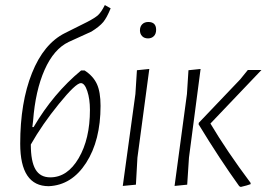

<svg xmlns="http://www.w3.org/2000/svg" viewBox="-20 -732 1058 760"><path d="M173 5Q60 5 60 -163Q60 -326 106.5 -442.5Q153 -559 237 -601L325 -645Q356 -661 368.5 -672.5Q381 -684 395 -712L418 -699Q403 -662 388.5 -644.5Q374 -627 342 -607L252 -566Q193 -538 156.5 -455.5Q120 -373 111 -254L108 -229H113Q191 -362 301 -453H315Q349 -431 363.5 -399.5Q378 -368 378 -313Q378 -176 321 -87.5Q264 1 173 5ZM300 -403Q280 -403 213 -320.5Q146 -238 102 -160Q102 -93 120.5 -61.5Q139 -30 179 -30Q247 -30 291.5 -106Q336 -182 336 -297Q336 -340 325.5 -371.5Q315 -403 300 -403Z M567 -645Q598 -645 598 -614Q598 -598 589 -589Q580 -580 566 -580Q551 -580 542.5 -589Q534 -598 534 -612Q534 -627 543 -636Q552 -645 567 -645ZM571 -459 524 -108 518 -1 466 4 516 -360 522 -454Z M671 4 720 -360 726 -454 774 -459 728 -108 721 -1ZM1015 -455 813 -243Q877 -135 972 -8V-3Q959 2 933 8L927 5Q850 -102 766 -240L767 -246L931 -418L961 -455Z"/></svg>

Font: Alegreya Sans Light
Style: Italic
Weight: 300
Italic angle: -7°
Designer: Juan Pablo del Peral
Foundry: Huerta Tipografica
Version: Version 2.007